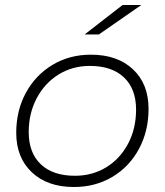

<svg xmlns="http://www.w3.org/2000/svg" viewBox="-20 -745 660 769"><path d="M45 -213Q45 -302 83.5 -373Q122 -444 190 -485Q258 -526 344 -526Q450 -526 512.5 -467.5Q575 -409 575 -309Q575 -220 536.5 -148.5Q498 -77 430 -36.5Q362 4 276 4Q170 4 107.5 -55Q45 -114 45 -213ZM525 -306Q525 -389 476.5 -435Q428 -481 340 -481Q270 -481 214.5 -446.5Q159 -412 127 -351.5Q95 -291 95 -216Q95 -133 143.5 -87Q192 -41 280 -41Q350 -41 405.5 -75Q461 -109 493 -169.5Q525 -230 525 -306ZM471 -725H546L376 -607H319Z"/></svg>

Font: Idrija
Style: Italic
Weight: 300
Italic angle: -11.3°
Designer: Julieta Ulanovsky
Foundry: Julieta Ulanovsky
Version: Version 7.200